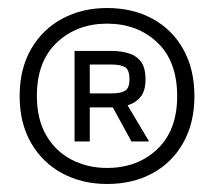

<svg xmlns="http://www.w3.org/2000/svg" viewBox="-20 -742 534 479"><path d="M247 -283Q185 -283 135.5 -309.5Q86 -336 57.5 -385.5Q29 -435 29 -502Q29 -570 57.5 -619.5Q86 -669 135.5 -695.5Q185 -722 247 -722Q311 -722 360 -695.5Q409 -669 437 -619.5Q465 -570 465 -502Q465 -435 437 -385.5Q409 -336 360 -309.5Q311 -283 247 -283ZM247 -323Q323 -323 372.5 -370Q422 -417 422 -502Q422 -589 372.5 -636Q323 -683 247 -683Q172 -683 122 -636Q72 -589 72 -503Q72 -445 95 -405Q118 -365 158 -344Q198 -323 247 -323ZM166 -615H204V-389H166ZM188 -615H259Q280 -615 299.5 -609.5Q319 -604 331 -589Q343 -574 343 -544Q343 -515 330.5 -500Q318 -485 299 -479.5Q280 -474 259 -474H188V-509H258Q281 -509 292 -515.5Q303 -522 303 -544Q303 -568 292 -574.5Q281 -581 258 -581H188ZM250 -495H289L352 -389H308Z"/></svg>

Font: Asta Sans
Style: Regular
Weight: 400
Designer: 42dot
Version: Version 1.000